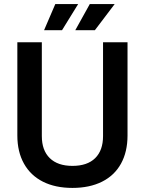

<svg xmlns="http://www.w3.org/2000/svg" viewBox="-20 -907 711 941"><path d="M335 14Q251 14 190.5 -16.5Q130 -47 97.5 -105Q65 -163 65 -243V-700H185V-240Q185 -170 224 -132Q263 -94 335 -94Q408 -94 446.5 -132Q485 -170 485 -240V-700H605V-243Q605 -163 573 -105Q541 -47 480 -16.5Q419 14 335 14ZM349 -759 420 -887H542L445 -759ZM196 -759 251 -887H363L284 -759Z"/></svg>

Font: Space Grotesk Light SemiBold
Style: Regular
Weight: 600
Version: Version 2.000